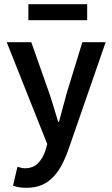

<svg xmlns="http://www.w3.org/2000/svg" viewBox="-20 -692 535 914"><path d="M106 202Q86 202 71 199.5Q56 197 42 192L63 102Q70 104 79.5 106.5Q89 109 98 109Q137 109 160.5 85.5Q184 62 196 25L205 -6L12 -491H129L214 -250Q225 -218 235.5 -182.5Q246 -147 257 -112H261Q270 -146 279.5 -181.5Q289 -217 298 -250L372 -491H483L305 22Q290 64 272 97Q254 130 230.5 153.5Q207 177 176.5 189.5Q146 202 106 202ZM115 -596V-672H395V-596Z"/></svg>

Font: Processing Sans Pro Semibold
Style: Regular
Weight: 600
Designer: Paul D. Hunt
Foundry: Adobe Systems Incorporated
Version: Version 2.020;PS 2.000;hotconv 1.0.86;makeotf.lib2.5.63406